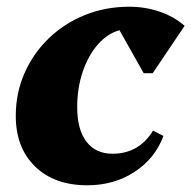

<svg xmlns="http://www.w3.org/2000/svg" viewBox="-20 -536 570 572"><path d="M240 16Q142 16 84.5 -40Q27 -96 27 -191Q27 -259 53 -318Q79 -377 125 -421.5Q171 -466 232.5 -491Q294 -516 365 -516Q412 -516 455 -501.5Q498 -487 530 -459L435 -318H408L336 -446Q300 -436 271.5 -403.5Q243 -371 226.5 -322.5Q210 -274 210 -217Q210 -150 237.5 -114Q265 -78 315 -78Q394 -78 436 -147L467 -131Q442 -64 381 -24Q320 16 240 16Z"/></svg>

Font: Platypi ExtraBold
Style: Italic
Weight: 800
Italic angle: -13°
Designer: David Sargent
Foundry: Bolt Cutter Type
Version: Version 1.200; ttfautohint (v1.8.4.7-5d5b)